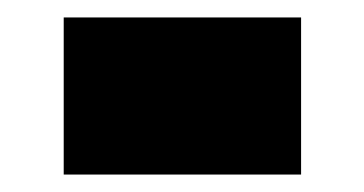

<svg xmlns="http://www.w3.org/2000/svg" viewBox="-20 -459 417 220"><path d="M53 -259H325V-439H53Z"/></svg>

Font: Bounded ExtBd
Style: Regular
Weight: 800
Designer: Vlad Churkin
Version: Version 3.0